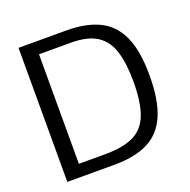

<svg xmlns="http://www.w3.org/2000/svg" viewBox="-127 -838 952 962"><g transform="rotate(-20 349.0 -357.5)"><path d="M71.3 0V-714.8H325.7Q429.2 -714.8 499.5 -681.4Q569.8 -647.9 605.5 -570.3Q641.1 -492.7 641.1 -360.4Q641.1 -231 607.7 -151.6Q574.2 -72.3 504.2 -36.1Q434.1 0 323.7 0ZM156.7 -65.4H297.4Q394.5 -65.4 450.7 -93.5Q506.8 -121.6 530.8 -186.3Q554.7 -251 554.7 -359.9Q554.7 -455.6 534.9 -520Q515.1 -584.5 465.6 -616.9Q416 -649.4 325.7 -649.4H156.7Z"/></g></svg>

Font: Pontano Sans
Style: Regular
Weight: 400
Designer: Vernon Adams
Foundry: Vernon Adams
Version: Version 2.001